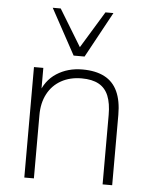

<svg xmlns="http://www.w3.org/2000/svg" viewBox="-53 -793 660 838"><g transform="rotate(5 276.5 -374.5)"><path d="M85 0V-484H126V-366H115Q135 -429 184 -460.5Q233 -492 297 -492Q355 -492 393.5 -472Q432 -452 451 -411Q470 -370 470 -308V0H428V-304Q428 -355 414.5 -388Q401 -421 372 -437Q343 -453 297 -453Q246 -453 207.5 -431.5Q169 -410 148 -370.5Q127 -331 127 -278V0ZM253 -549 144 -749H179L277 -588L375 -749H410L301 -549Z"/></g></svg>

Font: Nunito Sans 12pt ExtraLight 12pt ExtraLight
Style: Regular
Weight: 250
Version: Version 3.101;gftools[0.9.27]